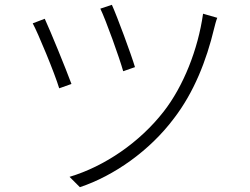

<svg xmlns="http://www.w3.org/2000/svg" viewBox="-20 -755 1040 798"><path d="M445 -735 397 -719C420 -672 477 -513 492 -459L541 -476C526 -527 466 -689 445 -735ZM883 -681 824 -698C803 -549 742 -396 660 -291C561 -164 416 -64 269 -20L312 23C453 -24 602 -128 703 -263C786 -371 838 -503 870 -637C873 -649 878 -669 883 -681ZM166 -677 116 -658C137 -620 208 -449 226 -388L277 -406C253 -471 190 -625 166 -677Z"/></svg>

Font: Noto Sans KR Light
Style: Regular
Weight: 300
Designer: Ryoko NISHIZUKA 西塚涼子 (kana, bopomofo & ideographs); Paul D. Hunt (Latin, Greek & Cyrillic); Sandoll Communications 산돌커뮤니
Foundry: Adobe
Version: Version 2.004;hotconv 1.0.118;makeotfexe 2.5.65603